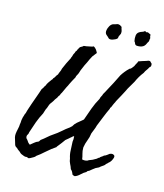

<svg xmlns="http://www.w3.org/2000/svg" viewBox="-134 -995 970 1138"><g transform="rotate(15 351.0 -426.5)"><path d="M450.2 -63.5Q463.9 -59.6 478.5 -63.5Q482.4 -64.5 484.9 -65.9Q487.3 -67.4 489.3 -69.3Q495.1 -71.3 501 -73.7Q506.8 -76.2 511.7 -78.1Q517.6 -82 522.9 -84.5Q528.3 -86.9 531.2 -88.9Q534.2 -90.8 539.6 -95.7Q544.9 -100.6 546.9 -99.6Q548.8 -104.5 558.1 -109.9Q567.4 -115.2 569.3 -119.1Q574.2 -119.1 585.4 -127Q596.7 -134.8 599.6 -137.7Q611.3 -142.6 619.6 -140.1Q627.9 -137.7 629.9 -130.9Q630.9 -126 628.9 -119.6Q627 -113.3 623.5 -106.4Q620.1 -99.6 615.2 -93.8Q610.4 -87.9 606.4 -85.9Q606.4 -84 599.1 -78.1Q591.8 -72.3 591.8 -70.3Q589.8 -66.4 582 -61Q574.2 -55.7 571.3 -53.7Q569.3 -52.7 565.4 -49.3Q561.5 -45.9 559.6 -43.9Q555.7 -42 549.8 -39.1Q543.9 -36.1 540 -34.2Q532.2 -29.3 524.4 -22.5Q516.6 -15.6 508.8 -9.8Q503.9 -7.8 500 -5.4Q496.1 -2.9 494.1 2Q478.5 9.8 464.4 23.9Q450.2 38.1 433.6 43.9Q428.7 43 425.3 42Q421.9 41 418 38.1Q412.1 19.5 400.4 9.8Q395.5 -5.9 388.2 -19.5Q380.9 -33.2 378.9 -50.8Q371.1 -74.2 370.6 -99.1Q370.1 -124 368.2 -150.4Q371.1 -164.1 369.1 -183.6Q364.3 -183.6 361.3 -180.2Q358.4 -176.8 355.5 -174.8Q350.6 -171.9 347.7 -168.5Q344.7 -165 341.8 -163.1Q332 -154.3 327.6 -151.4Q323.2 -148.4 321.3 -144.5Q315.4 -136.7 308.6 -127Q301.8 -117.2 294.9 -109.4Q288.1 -100.6 286.1 -98.6Q284.2 -96.7 283.2 -92.8Q279.3 -91.8 277.3 -89.4Q275.4 -86.9 271.5 -85.9Q268.6 -82 265.1 -80.1Q261.7 -78.1 258.8 -76.2Q250 -69.3 241.2 -61.5Q232.4 -53.7 222.7 -45.9Q213.9 -38.1 204.1 -29.8Q194.3 -21.5 182.6 -13.7Q177.7 -5.9 168.9 -1.5Q160.2 2.9 152.3 7.8Q142.6 13.7 137.2 10.7Q131.8 7.8 127.9 7.8Q119.1 9.8 111.8 6.3Q104.5 2.9 95.7 0Q87.9 -3.9 85 -7.8Q82 -11.7 74.2 -16.6Q70.3 -18.6 66.9 -22Q63.5 -25.4 59.6 -29.3Q47.9 -34.2 44.4 -44.4Q41 -54.7 38.1 -65.4Q34.2 -76.2 31.7 -86.4Q29.3 -96.7 30.3 -108.4Q32.2 -125 36.1 -140.6Q40 -156.2 40 -169.9Q42 -177.7 42 -186.5Q42 -195.3 43.9 -202.1Q44.9 -209 45.9 -212.9Q46.9 -216.8 48.8 -221.7Q50.8 -232.4 56.6 -243.2Q59.6 -256.8 64.9 -272Q70.3 -287.1 75.2 -302.7Q81.1 -321.3 88.4 -339.8Q95.7 -358.4 101.6 -377Q104.5 -383.8 106 -390.1Q107.4 -396.5 110.4 -403.3Q112.3 -406.2 114.7 -409.2Q117.2 -412.1 119.1 -416Q121.1 -418.9 122.6 -422.9Q124 -426.8 127 -428.7Q131.8 -442.4 139.2 -452.6Q146.5 -462.9 154.3 -473.6Q159.2 -476.6 160.2 -483.4Q167 -489.3 170.9 -497.6Q174.8 -505.9 181.6 -512.7Q184.6 -523.4 189 -532.2Q193.4 -541 195.3 -551.8Q203.1 -571.3 211.9 -589.4Q220.7 -607.4 230.5 -626Q230.5 -630.9 234.4 -636.7Q236.3 -645.5 238.8 -651.9Q241.2 -658.2 245.1 -664.1Q246.1 -671.9 250 -674.8Q253.9 -677.7 254.9 -685.5Q258.8 -688.5 259.3 -691.9Q259.8 -695.3 261.7 -697.3Q265.6 -704.1 272.9 -707Q280.3 -710 285.2 -715.8Q293 -716.8 301.8 -717.8Q310.5 -718.8 320.3 -721.7Q330.1 -723.6 334.5 -724.6Q338.9 -725.6 343.8 -728.5Q353.5 -722.7 359.9 -714.4Q366.2 -706.1 371.1 -695.3Q363.3 -685.5 359.4 -680.2Q355.5 -674.8 350.6 -668.9Q344.7 -659.2 339.8 -648.4Q335 -637.7 330.1 -627L319.3 -605.5Q316.4 -596.7 312 -588.4Q307.6 -580.1 304.7 -571.3Q301.8 -564.5 301.3 -560.5Q300.8 -556.6 298.8 -552.7Q295.9 -544.9 291.5 -538.1Q287.1 -531.2 286.1 -522.5Q278.3 -507.8 272 -497.1Q265.6 -486.3 260.7 -474.6Q258.8 -471.7 258.3 -469.2Q257.8 -466.8 255.9 -463.9Q253.9 -460.9 250 -453.1Q245.1 -444.3 241.2 -434.1Q237.3 -423.8 232.4 -415Q225.6 -404.3 225.6 -401.9Q225.6 -399.4 223.6 -396.5Q216.8 -388.7 215.8 -385.3Q214.8 -381.8 212.9 -378.9Q210 -375 207.5 -371.6Q205.1 -368.2 202.1 -364.3Q200.2 -360.4 197.3 -355.5Q194.3 -350.6 191.4 -346.7Q182.6 -335.9 177.7 -326.2Q173.8 -317.4 171.9 -309.6Q169.9 -301.8 166 -296.9Q164.1 -289.1 161.1 -282.2Q158.2 -275.4 156.2 -266.6Q139.6 -236.3 127.9 -204.1Q116.2 -171.9 105.5 -137.7Q105.5 -128.9 99.6 -120.6Q93.8 -112.3 98.6 -99.6Q107.4 -90.8 110.4 -85.4Q113.3 -80.1 116.2 -77.1Q119.1 -74.2 122.1 -71.8Q125 -69.3 127.9 -67.4Q138.7 -75.2 148.9 -84.5Q159.2 -93.8 172.9 -98.6Q175.8 -99.6 178.2 -104.5Q180.7 -109.4 182.6 -111.3Q199.2 -123 214.4 -136.7Q229.5 -150.4 247.1 -162.1Q269.5 -176.8 289.6 -194.8Q309.6 -212.9 332 -228.5Q336.9 -234.4 341.8 -237.3Q350.6 -253.9 363.8 -265.1Q377 -276.4 390.6 -287.1Q392.6 -289.1 395 -291Q397.5 -293 399.4 -294.9Q412.1 -332 425.3 -368.2Q438.5 -404.3 457 -436.5Q459 -447.3 463.4 -454.1Q467.8 -460.9 469.7 -469.7Q475.6 -479.5 479 -485.8Q482.4 -492.2 485.4 -498Q499 -523.4 513.2 -549.8Q527.3 -576.2 540 -603.5Q556.6 -629.9 581.1 -654.3Q590.8 -657.2 595.7 -665Q601.6 -671.9 602.5 -673.8Q603.5 -675.8 605.5 -677.7L610.4 -688.5Q617.2 -699.2 618.2 -702.6Q619.1 -706.1 621.1 -710.9Q632.8 -715.8 644 -718.8Q655.3 -721.7 666 -725.6Q671.9 -727.5 676.3 -729.5Q680.7 -731.4 688.5 -730.5Q695.3 -724.6 701.2 -717.8Q703.1 -710 701.7 -703.6Q700.2 -697.3 694.3 -694.3Q688.5 -682.6 681.6 -673.8Q674.8 -665 669.9 -653.3Q658.2 -638.7 648.4 -622.1Q638.7 -605.5 630.9 -587.9Q622.1 -571.3 611.8 -555.2Q601.6 -539.1 593.8 -521.5Q585.9 -504.9 577.1 -489.7Q568.4 -474.6 559.6 -458Q553.7 -448.2 553.7 -446.8Q553.7 -445.3 552.7 -443.4Q550.8 -439.5 548.3 -435.1Q545.9 -430.7 543.9 -425.8Q542 -420.9 540 -416.5Q538.1 -412.1 536.1 -407.2Q534.2 -404.3 532.2 -402.3Q530.3 -400.4 531.2 -396.5Q517.6 -368.2 505.9 -338.4Q494.1 -308.6 482.4 -280.3Q478.5 -264.6 473.1 -252.4Q467.8 -240.2 462.9 -226.6Q460 -202.1 451.2 -180.7Q442.4 -159.2 438.5 -133.8Q438.5 -111.3 443.4 -95.7Q448.2 -80.1 450.2 -63.5ZM472.7 -882.8Q474.6 -872.1 478 -863.8Q481.4 -855.5 479.5 -842.8Q478.5 -838.9 476.1 -835Q473.6 -831.1 471.7 -826.2Q469.7 -821.3 469.7 -816.9Q469.7 -812.5 466.8 -809.6Q462.9 -805.7 456.1 -802.2Q449.2 -798.8 441.9 -796.4Q434.6 -793.9 427.7 -793.9Q420.9 -793.9 417 -796.9Q415 -797.9 413.6 -800.3Q412.1 -802.7 408.2 -805.7Q403.3 -809.6 398.4 -814Q393.6 -818.4 391.6 -825.2Q389.6 -833 391.6 -842.8Q393.6 -854.5 400.9 -867.2Q408.2 -879.9 419.9 -884.8Q436.5 -888.7 442.9 -891.6Q449.2 -894.5 460.9 -890.6Q463.9 -888.7 466.3 -886.7Q468.8 -884.8 472.7 -882.8ZM621.1 -889.6Q629.9 -893.6 636.7 -889.6Q643.6 -885.7 650.4 -882.8Q649.4 -872.1 654.3 -861.3Q652.3 -855.5 652.3 -850.1Q652.3 -844.7 650.4 -839.8Q648.4 -836.9 646.5 -834Q644.5 -831.1 643.6 -828.1Q635.7 -807.6 618.7 -801.8Q601.6 -795.9 584 -798.8Q577.1 -801.8 575.2 -808.6Q573.2 -815.4 568.4 -820.3Q564.5 -837.9 566.4 -854.5Q568.4 -871.1 582 -878.9Q589.8 -883.8 598.6 -886.2Q607.4 -888.7 614.3 -895.5Z"/></g></svg>

Font: Seaweed Script
Style: Regular
Weight: 400
Designer: Squid
Foundry: Font Diner, Inc DBA Neapolitan
Version: Version 1.000